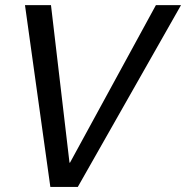

<svg xmlns="http://www.w3.org/2000/svg" viewBox="-20 -734 731 754"><path d="M177.7 0 78.1 -713.9H180.2L252.9 -95.2H254.9L592.3 -713.9H690.9L285.6 0Z"/></svg>

Font: XB Khoramshahr
Style: Italic
Weight: 400
Italic angle: -12°
Designer: Behnam
Foundry: Irmug
Version: Version 8.005 2009